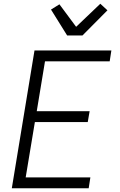

<svg xmlns="http://www.w3.org/2000/svg" viewBox="-20 -1004 640 1024"><path d="M43 0 164 -735H574L565 -677H220L176 -411H458L448 -353H166L117 -58H462L453 0ZM338 -815 252 -953 297 -981 386 -861 515 -984 553 -949 420 -815Z"/></svg>

Font: Iosevka Light Extended
Style: Italic
Weight: 300
Width: 7
Italic angle: -9°
Monospace: yes
Designer: Belleve Invis
Foundry: Belleve Invis
Version: Version 32.5.0; ttfautohint (v1.8.4)